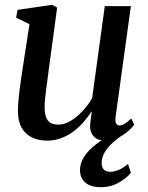

<svg xmlns="http://www.w3.org/2000/svg" viewBox="-20 -574 616 798"><path d="M175 10.5Q142 10.5 114.8 -1.8Q87.5 -14 71.2 -41Q55 -68 54.5 -112.5Q54.5 -129 56.2 -150.8Q58 -172.5 61 -197Q64 -221.5 67.5 -245.2Q71 -269 74 -288.5L102.5 -473.5L47 -500.5L53 -533L197 -554L217.5 -542.5L183 -287Q180.5 -266.5 177.5 -244.8Q174.5 -223 171.8 -202Q169 -181 167.2 -162.5Q165.5 -144 165.5 -130Q165.5 -102 172 -85.8Q178.5 -69.5 191.2 -62.8Q204 -56 223 -56Q248 -56 274 -71.8Q300 -87.5 323.2 -112.5Q346.5 -137.5 363 -166L415.5 -548.5H524L460.5 -89Q458 -70.5 462.5 -61.5Q467 -52.5 476.5 -52.5Q486 -52.5 497.5 -59.2Q509 -66 525.5 -81.5L538 -56Q532 -46.5 515 -31Q498 -15.5 473.2 -2.8Q448.5 10 418 10Q385 10 369.5 -7Q354 -24 354.5 -50Q354.5 -53 355 -59.8Q355.5 -66.5 356.8 -75.2Q358 -84 359.2 -93Q360.5 -102 361.5 -109.5L360 -110Q345 -87 326.2 -65.5Q307.5 -44 284.5 -27Q261.5 -10 234.2 0.2Q207 10.5 175 10.5ZM398 204Q354.5 203.5 333.5 183.8Q312.5 164 312.5 133.5Q312.5 109 324.5 86.8Q336.5 64.5 356.5 45.2Q376.5 26 401.2 9.8Q426 -6.5 451.5 -19.5L473.5 -32L496.5 -18Q468 1 446.8 20.8Q425.5 40.5 414 61Q402.5 81.5 402.5 103.5Q402.5 122 411.8 131Q421 140 438 140Q455.5 140 474.8 131.5Q494 123 512 107.5L524 144Q507 166 473.2 185.2Q439.5 204.5 398 204Z"/></svg>

Font: Merriweather 48pt Medium
Style: Italic
Weight: 500
Italic angle: -7.8°
Version: Version 2.101